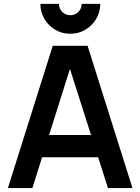

<svg xmlns="http://www.w3.org/2000/svg" viewBox="-20 -952 710 972"><path d="M336 -781Q294 -781 259.5 -801.5Q225 -822 204.8 -856.2Q184.5 -890.5 184.5 -932.5H278.5Q278.5 -908.5 295.2 -891.8Q312 -875 336 -875Q360 -875 376.8 -891.8Q393.5 -908.5 393.5 -932.5H487.5Q487.5 -890.5 467 -856.2Q446.5 -822 412 -801.5Q377.5 -781 336 -781ZM20 0 247 -720H423.5L650.5 0H526.5L320.5 -646H347.5L144 0ZM146.5 -156V-268.5H524.5V-156Z"/></svg>

Font: Manrope ExtraLight
Style: Bold
Weight: 700
Version: Version 4.504